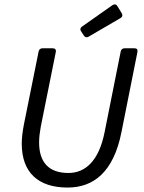

<svg xmlns="http://www.w3.org/2000/svg" viewBox="-20 -844 656 875"><path d="M349.6 -701.2 362.3 -681.6C367.2 -673.8 376 -671.9 383.8 -676.8L529.3 -761.7C538.1 -766.6 540 -774.4 535.2 -783.2L514.6 -816.4C509.8 -825.2 500 -826.2 492.2 -820.3L353.5 -722.7C345.7 -716.8 343.8 -709 349.6 -701.2ZM156.2 -610.4 88.9 -276.4C83 -246.1 79.1 -214.8 79.1 -189.5C79.1 -57.6 154.3 10.7 288.1 10.7C406.2 10.7 497.1 -59.6 533.2 -240.2L606.4 -607.4C608.4 -618.2 603.5 -624 592.8 -624H547.9C539.1 -624 532.2 -619.1 530.3 -610.4L457 -243.2C430.7 -108.4 367.2 -55.7 292 -55.7C200.2 -55.7 158.2 -106.4 158.2 -195.3C158.2 -217.8 161.1 -240.2 166 -267.6L234.4 -607.4C236.3 -618.2 230.5 -624 219.7 -624H173.8C165 -624 158.2 -619.1 156.2 -610.4Z"/></svg>

Font: Ed Sans Neue
Style: Italic
Weight: 400
Italic angle: -11°
Designer: Stephen Hutchings
Version: Version 1.004;PS 001.004;hotconv 1.0.88;makeotf.lib2.5.64775